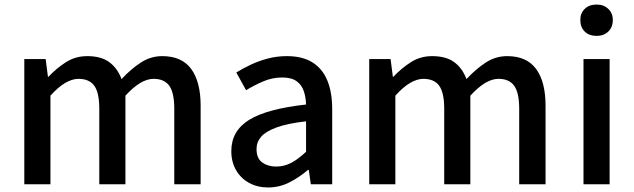

<svg xmlns="http://www.w3.org/2000/svg" viewBox="-20 -811 2789 845"><path d="M87 0V-551H181L191 -473H193Q229 -511 270.5 -537.5Q312 -564 364 -564Q425 -564 461 -537.5Q497 -511 515 -463Q556 -507 599.5 -535.5Q643 -564 694 -564Q780 -564 821.5 -507.5Q863 -451 863 -346V0H747V-332Q747 -403 725 -433.5Q703 -464 656 -464Q628 -464 597.5 -446Q567 -428 532 -390V0H417V-332Q417 -403 395 -433.5Q373 -464 325 -464Q298 -464 267 -446Q236 -428 202 -390V0Z M1160 14Q1113 14 1076.5 -6Q1040 -26 1019 -62Q998 -98 998 -146Q998 -235 1076.5 -283.5Q1155 -332 1327 -351Q1326 -383 1317 -410Q1308 -437 1285.5 -453.5Q1263 -470 1222 -470Q1179 -470 1139 -453Q1099 -436 1063 -414L1020 -492Q1049 -510 1084 -526.5Q1119 -543 1159 -553.5Q1199 -564 1242 -564Q1311 -564 1355 -536.5Q1399 -509 1420.5 -457Q1442 -405 1442 -331V0H1348L1339 -63H1335Q1298 -31 1254 -8.5Q1210 14 1160 14ZM1195 -78Q1231 -78 1262 -94.5Q1293 -111 1327 -143V-277Q1246 -268 1198 -250.5Q1150 -233 1129.5 -209.5Q1109 -186 1109 -155Q1109 -114 1134 -96Q1159 -78 1195 -78Z M1605 0V-551H1699L1709 -473H1711Q1747 -511 1788.5 -537.5Q1830 -564 1882 -564Q1943 -564 1979 -537.5Q2015 -511 2033 -463Q2074 -507 2117.5 -535.5Q2161 -564 2212 -564Q2298 -564 2339.5 -507.5Q2381 -451 2381 -346V0H2265V-332Q2265 -403 2243 -433.5Q2221 -464 2174 -464Q2146 -464 2115.5 -446Q2085 -428 2050 -390V0H1935V-332Q1935 -403 1913 -433.5Q1891 -464 1843 -464Q1816 -464 1785 -446Q1754 -428 1720 -390V0Z M2548 0V-551H2663V0ZM2606 -653Q2573 -653 2553.5 -672Q2534 -691 2534 -723Q2534 -753 2553.5 -772Q2573 -791 2606 -791Q2637 -791 2657 -772Q2677 -753 2677 -723Q2677 -691 2657 -672Q2637 -653 2606 -653Z"/></svg>

Font: Noto Sans TC Thin Medium
Style: Regular
Weight: 500
Version: Version 2.004-H2;hotconv 1.0.118;makeotfexe 2.5.65603